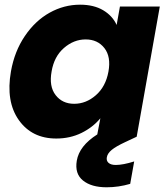

<svg xmlns="http://www.w3.org/2000/svg" viewBox="-20 -586 719 823"><path d="M26.9 -279.8Q42 -365.7 86.4 -431.4Q130.9 -497.1 192.6 -531.5Q254.4 -565.9 323.2 -565.9Q382.3 -565.9 422.4 -542Q462.4 -518.1 480 -479L494.1 -558.1H665L565.9 0L517.1 22.9Q477.1 41.5 459 56.4Q440.9 71.3 438 87.9Q435.1 103 445.3 112.1Q455.6 121.1 476.1 121.1Q507.3 121.1 555.2 106L538.1 202.1Q488.3 216.8 437 216.8Q371.6 216.8 335.7 187.7Q299.8 158.7 309.1 103Q319.8 39.1 397 -9.8L410.2 -79.1Q377.9 -40 329.1 -16.1Q280.3 7.8 221.2 7.8Q116.7 7.8 60.5 -71.5Q4.4 -150.9 26.9 -279.8ZM347.2 -417Q296.4 -417 254.2 -380.4Q211.9 -343.8 201.2 -279.8Q189.5 -215.8 218.3 -178.5Q247.1 -141.1 297.9 -141.1Q349.1 -141.1 391.1 -178Q433.1 -214.8 444.8 -278.8Q456.5 -342.8 427.5 -379.9Q398.4 -417 347.2 -417Z"/></svg>

Font: SVN-Poppins
Style: Bold Italic
Weight: 700
Italic angle: -10°
Designer: Ninad Kale (Devanagari), Jonny Pinhorn (Latin)
Foundry: Indian Type Foundry
Version: Version 3.002 2017